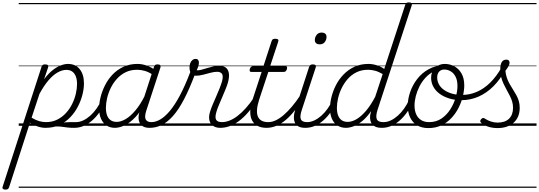

<svg xmlns="http://www.w3.org/2000/svg" viewBox="-157 -1055 4519 1610"><path d="M462 17Q431 17 408 14Q385 11 363 8Q341 5 315.5 5.5Q290 6 255 12L280 -10Q319 -19 346.5 -23.5Q374 -28 395.5 -29.5Q417 -31 436.5 -31Q456 -31 477 -31Q486 -31 489.5 -23.5Q493 -16 491 -7Q489 2 481.5 9.5Q474 17 462 17ZM-112 535Q-126 535 -132.5 528.5Q-139 522 -135 511L191 -494Q195 -506 201 -510.5Q207 -515 221 -515Q238 -515 244 -509.5Q250 -504 247 -492L213 -391Q250 -440 285.5 -467.5Q321 -495 353.5 -507Q386 -519 413 -519Q476 -519 511.5 -475Q547 -431 547 -355Q547 -311 534 -260Q521 -209 495.5 -160Q470 -111 431.5 -71Q393 -31 341.5 -7Q290 17 224 17Q193 17 158.5 5.5Q124 -6 94 -26L-81 516Q-85 526 -91.5 530.5Q-98 535 -112 535ZM108 -68Q144 -47 172.5 -39Q201 -31 228 -31Q281 -31 323 -52Q365 -73 396.5 -107.5Q428 -142 448.5 -184Q469 -226 479 -269.5Q489 -313 489 -351Q489 -387 479 -413.5Q469 -440 449.5 -454.5Q430 -469 399 -469Q365 -469 327 -448Q289 -427 250.5 -382.5Q212 -338 174 -268ZM0 510H609V520H0ZM0 -20H609V0H0ZM0 -505H609V-500H0ZM0 -1030H609V-1020H0Z M466 17Q455 17 450.5 9.5Q446 2 447.5 -7Q449 -16 457.5 -23.5Q466 -31 481 -31Q511 -31 541.5 -45.5Q572 -60 600.5 -85.5Q629 -111 653 -145Q677 -179 694 -217Q699 -228 707.5 -228Q716 -228 723 -220.5Q730 -213 726 -203Q707 -157 679.5 -117Q652 -77 618.5 -47Q585 -17 546.5 0Q508 17 466 17ZM612 510V520ZM612 -20V0ZM612 -505V-500ZM612 -1030V-1020Z M807 17Q766 17 736 -3Q706 -23 690 -59.5Q674 -96 674 -146Q674 -190 686.5 -240.5Q699 -291 724 -340.5Q749 -390 787 -430Q825 -470 877.5 -494.5Q930 -519 996 -519Q1034 -519 1073.5 -505Q1113 -491 1144 -467L1132 -423Q1091 -451 1057.5 -460.5Q1024 -470 993 -470Q939 -470 897 -449.5Q855 -429 823.5 -394Q792 -359 771.5 -317Q751 -275 741 -231.5Q731 -188 731 -150Q731 -114 741 -87.5Q751 -61 771 -47Q791 -33 822 -33Q857 -33 897 -56.5Q937 -80 978.5 -129Q1020 -178 1058 -254L1071 -214Q1027 -124 979 -73.5Q931 -23 886.5 -3Q842 17 807 17ZM1096 17Q1067 17 1046.5 7Q1026 -3 1015.5 -22.5Q1005 -42 1005 -69Q1005 -96 1016 -130L1134 -494Q1138 -506 1144.5 -510.5Q1151 -515 1164 -515Q1182 -515 1187 -507.5Q1192 -500 1188 -488L1069 -125Q1053 -74 1065.5 -52.5Q1078 -31 1111 -31Q1120 -31 1124 -23.5Q1128 -16 1126.5 -7Q1125 2 1117.5 9.5Q1110 17 1096 17ZM609 510H1244V520H609ZM609 -20H1244V0H609ZM609 -505H1244V-500H609ZM609 -1030H1244V-1020H609Z M1098 17Q1085 17 1081.5 9.5Q1078 2 1080.5 -7Q1083 -16 1092 -23.5Q1101 -31 1113 -31Q1148 -31 1186.5 -53Q1225 -75 1266.5 -124Q1308 -173 1351 -253.5Q1394 -334 1439 -452Q1441 -457 1448.5 -458Q1456 -459 1464.5 -457Q1473 -455 1477.5 -449.5Q1482 -444 1479 -435Q1432 -310 1386.5 -223Q1341 -136 1294.5 -83.5Q1248 -31 1199.5 -7Q1151 17 1098 17ZM1244 510H1269V520H1244ZM1244 -20H1269V0H1244ZM1244 -505H1269V-500H1244ZM1244 -1030H1269V-1020H1244Z M1691 17Q1663 17 1642.5 7.5Q1622 -2 1610 -20Q1598 -38 1596.5 -64.5Q1595 -91 1607 -126Q1614 -149 1627 -179.5Q1640 -210 1654.5 -243Q1669 -276 1682.5 -309.5Q1696 -343 1705 -373Q1717 -420 1704 -436.5Q1691 -453 1664 -453Q1640 -453 1609 -445Q1578 -437 1546.5 -428.5Q1515 -420 1486 -420Q1468 -420 1456 -428.5Q1444 -437 1438 -452.5Q1432 -468 1432 -489Q1432 -508 1438 -524.5Q1444 -541 1456 -551Q1468 -561 1483 -561Q1498 -561 1504.5 -552Q1511 -543 1511 -529Q1511 -517 1505.5 -499Q1500 -481 1492 -466Q1509 -464 1531.5 -470Q1554 -476 1579.5 -484Q1605 -492 1631.5 -498Q1658 -504 1681 -504Q1712 -504 1733 -490.5Q1754 -477 1761 -446.5Q1768 -416 1755 -365Q1747 -337 1733.5 -304.5Q1720 -272 1705.5 -238Q1691 -204 1678 -173Q1665 -142 1658 -118Q1644 -72 1655 -51.5Q1666 -31 1705 -31Q1715 -31 1719.5 -23.5Q1724 -16 1722 -7Q1720 2 1712.5 9.5Q1705 17 1691 17ZM1269 510H1837V520H1269ZM1269 -20H1837V0H1269ZM1269 -505H1837V-500H1269ZM1269 -1030H1837V-1020H1269Z M1690 17Q1679 17 1674.5 9.5Q1670 2 1671.5 -7Q1673 -16 1681.5 -23.5Q1690 -31 1705 -31Q1735 -31 1768 -44Q1801 -57 1835 -83Q1869 -109 1905 -149Q1941 -189 1977 -244Q1985 -257 1994 -255Q2003 -253 2007.5 -243.5Q2012 -234 2005 -225Q1965 -161 1925.5 -115Q1886 -69 1846.5 -40Q1807 -11 1768 3Q1729 17 1690 17ZM1836 510V520ZM1836 -20V0ZM1836 -505V-500ZM1836 -1030V-1020Z M2078 17Q2034 17 2003.5 1Q1973 -15 1957 -45Q1941 -75 1941.5 -118.5Q1942 -162 1960 -217L2037 -452H1951Q1940 -452 1937.5 -458.5Q1935 -465 1938 -477Q1942 -489 1948.5 -494.5Q1955 -500 1965 -500H2052L2120 -709Q2124 -721 2130.5 -725.5Q2137 -730 2151 -730Q2168 -730 2174 -724Q2180 -718 2176 -706L2108 -500H2236Q2247 -500 2249.5 -494Q2252 -488 2249 -476Q2245 -463 2238.5 -457.5Q2232 -452 2222 -452H2093L2016 -219Q2000 -169 1998 -133Q1996 -97 2007 -74.5Q2018 -52 2039.5 -41.5Q2061 -31 2092 -31Q2102 -31 2106 -23.5Q2110 -16 2109 -7Q2108 2 2100 9.5Q2092 17 2078 17ZM1837 510H2225V520H1837ZM1837 -20H2225V0H1837ZM1837 -505H2225V-500H1837ZM1837 -1030H2225V-1020H1837Z M2078 17Q2067 17 2062.5 9.5Q2058 2 2059.5 -7Q2061 -16 2069.5 -23.5Q2078 -31 2093 -31Q2124 -31 2156.5 -46.5Q2189 -62 2223 -91.5Q2257 -121 2292 -162.5Q2327 -204 2362 -257Q2369 -268 2378 -266.5Q2387 -265 2391.5 -257Q2396 -249 2390 -239Q2353 -178 2315.5 -130Q2278 -82 2239.5 -49.5Q2201 -17 2160.5 0Q2120 17 2078 17ZM2224 510V520ZM2224 -20V0ZM2224 -505V-500ZM2224 -1030V-1020Z M2403 17Q2371 17 2349.5 7Q2328 -3 2317.5 -23.5Q2307 -44 2307.5 -73Q2308 -102 2320 -140L2435 -494Q2440 -506 2446.5 -510.5Q2453 -515 2466 -515Q2482 -515 2488.5 -509Q2495 -503 2491 -491L2374 -134Q2356 -81 2365.5 -56Q2375 -31 2418 -31Q2428 -31 2432 -23.5Q2436 -16 2434.5 -7Q2433 2 2425 9.5Q2417 17 2403 17ZM2523 -683Q2506 -683 2494.5 -692Q2483 -701 2483 -719Q2483 -743 2498 -762.5Q2513 -782 2541 -782Q2558 -782 2569.5 -773Q2581 -764 2581 -745Q2581 -722 2566.5 -702.5Q2552 -683 2523 -683ZM2225 510H2550V520H2225ZM2225 -20H2550V0H2225ZM2225 -505H2550V-500H2225ZM2225 -1030H2550V-1020H2225Z M2404 17Q2393 17 2388.5 9.5Q2384 2 2385.5 -7Q2387 -16 2395.5 -23.5Q2404 -31 2419 -31Q2449 -31 2479.5 -45.5Q2510 -60 2538.5 -85.5Q2567 -111 2591 -145Q2615 -179 2632 -217Q2637 -228 2645.5 -228Q2654 -228 2661 -220.5Q2668 -213 2664 -203Q2645 -157 2617.5 -117Q2590 -77 2556.5 -47Q2523 -17 2484.5 0Q2446 17 2404 17ZM2550 510V520ZM2550 -20V0ZM2550 -505V-500ZM2550 -1030V-1020Z M2744 17Q2703 17 2672.5 -3Q2642 -23 2626 -59.5Q2610 -96 2610 -146Q2610 -190 2622.5 -241Q2635 -292 2660 -341Q2685 -390 2724 -430.5Q2763 -471 2815 -495Q2867 -519 2933 -519Q2966 -519 3001.5 -508Q3037 -497 3065 -477L3241 -1014Q3245 -1026 3251.5 -1030.5Q3258 -1035 3271 -1035Q3289 -1035 3294 -1027.5Q3299 -1020 3295 -1008L3009 -134Q2992 -81 3002.5 -56Q3013 -31 3057 -31Q3066 -31 3070 -23.5Q3074 -16 3072.5 -7Q3071 2 3063.5 9.5Q3056 17 3042 17Q3016 17 2997 10Q2978 3 2966 -10.5Q2954 -24 2949 -43.5Q2944 -63 2947 -89L2955 -123Q2917 -69 2879 -38.5Q2841 -8 2806.5 4.5Q2772 17 2744 17ZM2759 -33Q2794 -33 2832.5 -55.5Q2871 -78 2911 -124.5Q2951 -171 2989 -243L3052 -434Q3016 -455 2986 -462.5Q2956 -470 2929 -470Q2876 -470 2833.5 -449.5Q2791 -429 2760 -394Q2729 -359 2708.5 -317Q2688 -275 2678 -231.5Q2668 -188 2668 -150Q2668 -114 2678 -87.5Q2688 -61 2708 -47Q2728 -33 2759 -33ZM2550 510H3191V520H2550ZM2550 -20H3191V0H2550ZM2550 -505H3191V-500H2550ZM2550 -1030H3191V-1020H2550Z M3045 17Q3034 17 3029.5 9.5Q3025 2 3026.5 -7Q3028 -16 3036.5 -23.5Q3045 -31 3060 -31Q3090 -31 3120.5 -45.5Q3151 -60 3179.5 -85.5Q3208 -111 3232 -145Q3256 -179 3273 -217Q3278 -228 3286.5 -228Q3295 -228 3302 -220.5Q3309 -213 3305 -203Q3286 -157 3258.5 -117Q3231 -77 3197.5 -47Q3164 -17 3125.5 0Q3087 17 3045 17ZM3191 510V520ZM3191 -20V0ZM3191 -505V-500ZM3191 -1030V-1020Z M3435 19Q3379 19 3340.5 -4.5Q3302 -28 3282 -70.5Q3262 -113 3262 -168Q3262 -223 3282 -282Q3302 -341 3341 -392Q3380 -443 3438 -475Q3496 -507 3572 -507Q3582 -507 3583.5 -499Q3585 -491 3581 -483.5Q3577 -476 3569 -476Q3520 -476 3480.5 -456Q3441 -436 3411 -403.5Q3381 -371 3360.5 -330.5Q3340 -290 3329.5 -248.5Q3319 -207 3319 -170Q3319 -128 3333 -96.5Q3347 -65 3374.5 -48Q3402 -31 3441 -31Q3501 -31 3545 -61Q3589 -91 3619 -138Q3649 -185 3664 -237.5Q3679 -290 3679 -334Q3679 -381 3663 -412Q3647 -443 3621.5 -457.5Q3596 -472 3569 -472Q3556 -472 3550 -479Q3544 -486 3545 -495.5Q3546 -505 3552.5 -512Q3559 -519 3572 -519Q3616 -519 3653.5 -498.5Q3691 -478 3713.5 -438Q3736 -398 3736 -339Q3736 -298 3724.5 -249.5Q3713 -201 3689.5 -153.5Q3666 -106 3630 -67Q3594 -28 3545.5 -4.5Q3497 19 3435 19ZM3191 510H3792V520H3191ZM3191 -20H3792V0H3191ZM3191 -505H3792V-500H3191ZM3191 -1030H3792V-1020H3191Z M3712 -215Q3656 -215 3609.5 -229.5Q3563 -244 3529 -269Q3495 -294 3476.5 -328.5Q3458 -363 3458 -403Q3458 -429 3466.5 -450Q3475 -471 3490.5 -486.5Q3506 -502 3527 -510.5Q3548 -519 3571 -519Q3583 -519 3589 -512Q3595 -505 3594.5 -495.5Q3594 -486 3587.5 -479Q3581 -472 3569 -472Q3541 -472 3525 -454Q3509 -436 3509 -405Q3509 -374 3524 -347Q3539 -320 3567 -300.5Q3595 -281 3633 -270Q3671 -259 3717 -259Q3782 -259 3842 -285Q3902 -311 3954 -362.5Q4006 -414 4048 -488Q4055 -499 4065 -498Q4075 -497 4080.5 -489Q4086 -481 4080 -470Q4038 -389 3981 -332Q3924 -275 3856 -245Q3788 -215 3712 -215ZM3792 510V520ZM3792 -20V0ZM3792 -505V-500ZM3792 -1030V-1020Z M4015 19Q3971 19 3934.5 6.5Q3898 -6 3878 -25Q3870 -32 3870 -40Q3870 -48 3879 -57Q3888 -66 3895 -66Q3902 -66 3913 -58Q3933 -45 3959.5 -36Q3986 -27 4016 -27Q4078 -27 4111.5 -59.5Q4145 -92 4145 -151Q4145 -179 4137.5 -204Q4130 -229 4117.5 -253Q4105 -277 4091.5 -301.5Q4078 -326 4065.5 -352.5Q4053 -379 4045.5 -408.5Q4038 -438 4038 -473Q4038 -514 4050.5 -534.5Q4063 -555 4089 -555Q4104 -555 4110 -547Q4116 -539 4116 -530Q4116 -517 4108.5 -502.5Q4101 -488 4081 -461Q4084 -429 4093.5 -402Q4103 -375 4116.5 -351Q4130 -327 4144.5 -304.5Q4159 -282 4172 -258.5Q4185 -235 4193 -209Q4201 -183 4201 -151Q4201 -72 4150.5 -26.5Q4100 19 4015 19ZM3792 510H4342V520H3792ZM3792 -20H4342V0H3792ZM3792 -505H4342V-500H3792ZM3792 -1030H4342V-1020H3792Z"/></svg>

Font: Playwrite CO Guides
Style: Regular
Weight: 400
Designer: Veronika Burian, José Scaglione
Foundry: TypeTogether
Version: Version 1.003